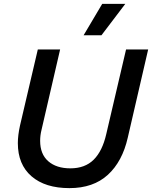

<svg xmlns="http://www.w3.org/2000/svg" viewBox="-20 -959 784 990"><path d="M411 -777 507 -939H626L503 -777ZM72 -221Q72 -261 83 -311L175 -704H290L194 -289Q187 -261 187 -233Q187 -164 229 -127.5Q271 -91 343 -91Q418 -91 463 -135.5Q508 -180 528 -268L630 -704H744L639 -250Q611 -126 536 -57.5Q461 11 338 11Q213 11 142.5 -50Q72 -111 72 -221Z"/></svg>

Font: CBA Beacon Sans Bold
Style: Italic
Weight: 700
Italic angle: -13°
Designer: Wei Huang
Foundry: Wei Huang
Version: Version 1.002